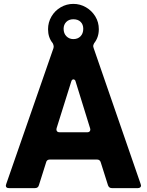

<svg xmlns="http://www.w3.org/2000/svg" viewBox="-20 -967 755 987"><path d="M26 0Q10 0 10 -13L12 -21L255 -720Q256 -723 256 -728Q256 -735 251 -745Q227 -774 227 -817Q227 -852 244.5 -882Q262 -912 292 -929.5Q322 -947 357 -947Q392 -947 422 -929.5Q452 -912 470 -882.5Q488 -853 488 -817Q488 -775 464 -745Q459 -735 459 -730Q459 -727 461 -721L703 -21L705 -13Q705 -7 700.5 -3.5Q696 0 689 0H555Q540 0 535 -15L498 -132Q494 -147 478 -147H237Q220 -147 217 -132L180 -15Q176 0 160 0ZM408 -819Q408 -841 394.5 -854.5Q381 -868 357 -868Q334 -868 320.5 -854Q307 -840 307 -819Q307 -795 321.5 -780.5Q336 -766 357 -766Q380 -766 394 -780.5Q408 -795 408 -819ZM428 -287Q438 -287 442 -293Q446 -299 443 -308L369 -547Q368 -553 364.5 -556Q361 -559 358 -559Q349 -559 346 -547L271 -308Q270 -306 270 -302Q270 -287 287 -287Z"/></svg>

Font: Open Sauce Two ExtraBold
Style: Regular
Weight: 800
Designer: Alfredo Marco Pradil
Foundry: Creative Sauce Fz LLC
Version: Version 1.477